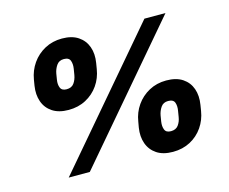

<svg xmlns="http://www.w3.org/2000/svg" viewBox="-104 -885 1246 1043"><g transform="rotate(-15 519.0 -363.5)"><path d="M258.8 -355Q203.6 -355 168.2 -378.4Q132.8 -401.9 118.9 -441.7Q105 -481.4 112.8 -530.3L118.2 -563Q126.5 -612.8 154.3 -652.6Q182.1 -692.4 225.3 -715.8Q268.6 -739.3 322.3 -739.3Q377.9 -739.3 413.1 -715.8Q448.2 -692.4 462.4 -652.6Q476.6 -612.8 468.3 -563L462.9 -530.3Q455.1 -480.5 427.5 -440.9Q399.9 -401.4 356.7 -378.2Q313.5 -355 258.8 -355ZM276.9 -466.3Q305.2 -466.3 318.8 -485.4Q332.5 -504.4 336.9 -530.3L342.3 -563Q346.7 -588.9 339.6 -608.9Q332.5 -628.9 303.7 -628.9Q276.4 -628.9 262.5 -608.4Q248.5 -587.9 244.1 -563L238.8 -530.3Q234.4 -504.4 242.2 -485.4Q250 -466.3 276.9 -466.3ZM747.1 11.7Q691.9 11.7 656.7 -11.7Q621.6 -35.2 607.4 -75Q593.3 -114.7 601.1 -163.6L606.9 -196.3Q614.7 -246.1 642.6 -285.9Q670.4 -325.7 713.6 -349.1Q756.8 -372.6 810.5 -372.6Q866.7 -372.6 901.9 -349.1Q937 -325.7 950.9 -285.9Q964.8 -246.1 956.5 -196.3L951.2 -163.6Q943.4 -114.3 916 -74.5Q888.7 -34.7 845.5 -11.5Q802.2 11.7 747.1 11.7ZM765.1 -99.6Q793.5 -99.6 807.4 -118.7Q821.3 -137.7 825.2 -163.6L830.6 -196.3Q835.4 -222.7 828.4 -242.4Q821.3 -262.2 792 -262.2Q764.6 -262.2 750.7 -241.7Q736.8 -221.2 732.4 -196.3L727.1 -163.6Q723.1 -137.7 730.7 -118.7Q738.3 -99.6 765.1 -99.6ZM163.1 0 783.7 -727.5H902.3L281.7 0Z"/></g></svg>

Font: Inter 18pt Black
Style: Italic
Weight: 900
Italic angle: -9.3988°
Designer: Rasmus Andersson
Foundry: rsms
Version: Version 4.001;git-66647c0bb